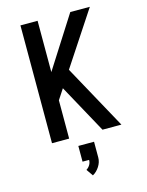

<svg xmlns="http://www.w3.org/2000/svg" viewBox="-142 -820 884 1157"><g transform="rotate(-15 300.0 -242.0)"><path d="M102 0V-735H209V-415L413 -735H535L315 -401L535 0H417L251 -303L209 -239V0ZM290 251 261 209Q275 200 283.5 186Q292 172 292 155H251V57H349V155Q349 170 344.5 184Q340 198 332 210.5Q324 223 313.5 233.5Q303 244 290 251Z"/></g></svg>

Font: Iosevka SS04 Semibold Extended
Style: Regular
Weight: 600
Width: 7
Monospace: yes
Designer: Belleve Invis
Foundry: Belleve Invis
Version: Version 19.0.0; ttfautohint (v1.8.4)